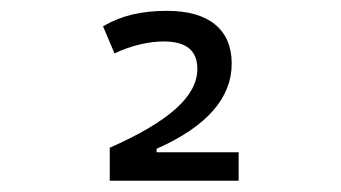

<svg xmlns="http://www.w3.org/2000/svg" viewBox="-20 -723 626 352"><path d="M181.2 -391.6H417.5V-443.8H267.1V-450.2C359.4 -491.2 404.8 -543.5 404.8 -606.4C404.8 -668.9 362.8 -703.1 286.6 -703.1C238.3 -703.1 202.1 -694.3 168.9 -674.8L189.9 -625C220.2 -639.6 252.9 -647 280.3 -647C321.3 -647 341.8 -630.4 341.8 -596.7C341.8 -545.9 289.1 -500 181.2 -452.1Z"/></svg>

Font: Cascadia Code PL Light
Style: Regular
Weight: 300
Monospace: yes
Designer: Aaron Bell
Foundry: Saja Typeworks
Version: Version 2404.023